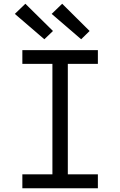

<svg xmlns="http://www.w3.org/2000/svg" viewBox="-20 -1002 640 1022"><path d="M99 0V-74H259V-662H99V-735H501V-662H341V-74H501V0ZM412 -793 255 -928 311 -982 457 -837ZM216 -793 59 -928 115 -982 262 -837Z"/></svg>

Font: Iosevka HT Extended
Style: Regular
Weight: 400
Width: 7
Monospace: yes
Designer: Belleve Invis
Foundry: Belleve Invis
Version: Version 32.3.0; ttfautohint (v1.8.4)